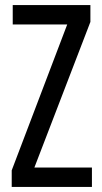

<svg xmlns="http://www.w3.org/2000/svg" viewBox="-20 -734 401 754"><path d="M341 0V-76H115L335 -648V-714H30V-638H244L26 -65V0Z"/></svg>

Font: Noto Sans Gurmukhi UI ExtraCondensed
Style: Regular
Weight: 400
Width: 2
Designer: Jelle Bosma - Monotype Design Team
Foundry: Monotype Imaging Inc.
Version: Version 2.004